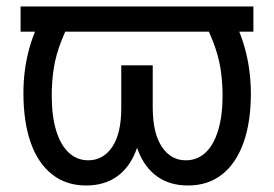

<svg xmlns="http://www.w3.org/2000/svg" viewBox="-20 -566 852 596"><path d="M766.6 -545.9V-467.8H43.9V-545.9ZM128.9 -545.9H223.6Q189.5 -487.3 171.4 -441.4Q153.3 -395.5 147 -354.5Q140.6 -313.5 140.6 -269.5Q140.6 -206.1 154.3 -160.9Q168 -115.7 193.6 -92Q219.2 -68.4 253.9 -68.4Q300.3 -68.4 328.4 -109.9Q356.4 -151.4 356.4 -230.5V-363.3H422.9V-230.5Q423.3 -153.3 402.8 -99.6Q382.3 -45.9 343 -18.1Q303.7 9.8 247.1 9.8Q186 9.8 142.3 -24.2Q98.6 -58.1 75.7 -122.3Q52.7 -186.5 52.7 -277.3Q52.7 -351.1 71.5 -417.7Q90.3 -484.4 128.9 -545.9ZM586.9 -545.9H682.6Q721.2 -484.4 739.7 -417.7Q758.3 -351.1 758.8 -277.3Q758.8 -186.5 735.6 -122.3Q712.4 -58.1 668.9 -24.2Q625.5 9.8 563.5 9.8Q507.3 9.8 468 -18.1Q428.7 -45.9 408.2 -99.6Q387.7 -153.3 387.7 -230.5V-363.3H454.1V-230.5Q454.6 -151.4 482.7 -109.9Q510.7 -68.4 556.6 -68.4Q592.3 -68.4 617.7 -92Q643.1 -115.7 657 -160.9Q670.9 -206.1 670.9 -269.5Q670.9 -313.5 664.3 -354.5Q657.7 -395.5 639.6 -441.4Q621.6 -487.3 586.9 -545.9Z"/></svg>

Font: Inter V
Style: 
Weight: 400
Designer: Rasmus Andersson
Foundry: rsms
Version: Version 4.000;git-a3f224843